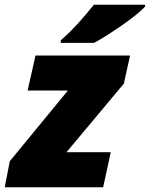

<svg xmlns="http://www.w3.org/2000/svg" viewBox="-40 -786 629 806"><path d="M215 -606H355C417 -639 540 -723 569 -759V-766H354C316 -718 261 -655 215 -617ZM-20 0H393L425 -147H239L480 -435L506 -553H109L76 -406H245L1 -109Z"/></svg>

Font: Noto Sans UI Black
Style: Italic
Weight: 900
Italic angle: -372°
Designer: Monotype Design Team
Foundry: Monotype Imaging Inc.
Version: Version 1.901